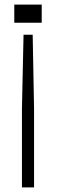

<svg xmlns="http://www.w3.org/2000/svg" viewBox="-20 -620 258 840"><path d="M83 -468H123L129 -144.5V200H76V-144.5ZM42.5 -600H162.5V-520.5H42.5Z"/></svg>

Font: Big Shoulders Stencil Text ExtraLight
Style: Regular
Weight: 250
Version: Version 2.001